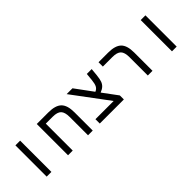

<svg xmlns="http://www.w3.org/2000/svg" viewBox="199 -1600 2601 2601"><g transform="rotate(-45 1500.0 -299.5)"><path d="M254.9 -599.1H345.2V0H254.9Z M1046.9 -352.1Q1046.9 -440.9 1011 -478.5Q975.1 -516.1 885.3 -516.1H753.9V0H664.1V-599.1H886.2Q1021 -599.1 1079.1 -541.5Q1137.2 -483.9 1137.2 -351.1V0H1046.9Z M1733.4 0H1272V-83H1621.1L1236.3 -599.1H1348.1L1534.2 -346.2Q1572.3 -362.3 1589.1 -394.3Q1606 -426.3 1612.3 -490.2L1623 -599.1H1716.3L1706.1 -492.2Q1698.7 -421.4 1685.5 -386.7Q1672.4 -352.1 1647.2 -328.9Q1622.1 -305.7 1577.1 -288.1L1733.4 -77.1Z M2282.2 0H2192.4V-352.1Q2192.4 -441.9 2156 -479Q2119.6 -516.1 2030.3 -516.1H1847.2V-599.1H2031.2Q2166 -599.1 2224.1 -542Q2282.2 -484.9 2282.2 -351.1Z M2655.3 -599.1H2745.6V0H2655.3Z"/></g></svg>

Font: Courier New
Style: Regular
Weight: 400
Designer: Steve Matteson
Foundry: Ascender Corporation
Version: Version 2.00.3